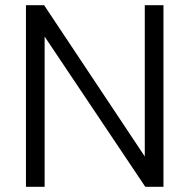

<svg xmlns="http://www.w3.org/2000/svg" viewBox="-20 -720 730 740"><path d="M80 -700H150L538 -117V-700H610V0H540L152 -579V0H80Z"/></svg>

Font: Stavian Regular
Style: Regular
Weight: 400
Version: Version 1.000; ttfautohint (v1.6)